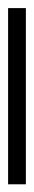

<svg xmlns="http://www.w3.org/2000/svg" viewBox="176 -1026 85 486"><g transform="rotate(-90 219.0 -782.5)"><path d="M442 -760V-805H-4V-760Z"/></g></svg>

Font: Noto Sans Thai Cond Light
Style: Regular
Weight: 300
Width: 3
Designer: Monotype Design Team
Foundry: Monotype Imaging Inc.
Version: Version 2.002